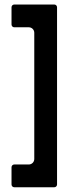

<svg xmlns="http://www.w3.org/2000/svg" viewBox="-20 -789 297 833"><path d="M30 -682.5C30 -676 35.3 -670.6 41.9 -670.6H105C118.1 -670.6 128.7 -660 128.7 -646.9V-99.1C128.7 -86 118.1 -75.4 105 -75.4H41.9C35.3 -75.4 30 -70 30 -63.5V11.5C30 18.1 35.3 23.4 41.9 23.4H215.6C222.2 23.4 227.5 18.1 227.5 11.5V-757.5C227.5 -764.1 222.2 -769.4 215.6 -769.4H41.9C35.3 -769.4 30 -764.1 30 -757.5Z"/></svg>

Font: Gridlock
Style: Regular
Weight: 400
Designer: Abhik Krishna Ghosh
Version: Version 001.000